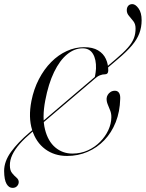

<svg xmlns="http://www.w3.org/2000/svg" viewBox="-48 -747 708 932"><path d="M95 -103.5 513.5 -459.5Q551.5 -491.5 572.5 -515.5Q593.5 -539.5 602 -561.8Q610.5 -584 610 -610Q610 -630 599.5 -643.8Q589 -657.5 578.2 -669.8Q567.5 -682 567.5 -696.5Q567 -709.5 574 -718.2Q581 -727 594.5 -727Q609.5 -727 624.5 -706.2Q639.5 -685.5 639.5 -649Q639.5 -615 628.5 -585.5Q617.5 -556 592.2 -526Q567 -496 523.5 -459.5L106.5 -105Q72 -76 48 -48.8Q24 -21.5 11.8 4.5Q-0.5 30.5 0 56Q0 80 10.5 93Q21 106 31.8 115Q42.5 124 43 136Q43 147.5 35 156.2Q27 165 13.5 165Q-4.5 165.5 -16 146Q-27.5 126.5 -28 83Q-28 36.5 5.5 -9.8Q39 -56 95 -103.5ZM492.5 -176.5Q493 -195 487 -210.2Q481 -225.5 475 -240Q469 -254.5 469.5 -269Q470 -278 475 -286.5Q480 -295 489 -300.8Q498 -306.5 510 -306.5Q523 -306.5 529.8 -296.2Q536.5 -286 535.5 -267Q534 -205 513.8 -154Q493.5 -103 458.5 -66.5Q423.5 -30 377.2 -10Q331 10 277.5 10Q216 10 171.2 -23.2Q126.5 -56.5 107.8 -116.8Q89 -177 104.5 -257Q116 -315 141 -363Q166 -411 200.5 -445.8Q235 -480.5 276 -499.2Q317 -518 360.5 -518Q402 -518 428 -502.5Q454 -487 466 -460.8Q478 -434.5 477.5 -403Q477 -394.5 473 -390.5Q469 -386.5 463.5 -386.5Q449 -386.5 436.5 -381.2Q424 -376 409 -362.5Q411.5 -369 414 -381.8Q416.5 -394.5 418 -414Q419.5 -458.5 403.2 -485.5Q387 -512.5 353 -512.5Q313.5 -512.5 277.8 -483.2Q242 -454 214.5 -397.2Q187 -340.5 171.5 -258.5Q156 -176 170.5 -118.5Q185 -61 220.5 -31.2Q256 -1.5 303 -1.5Q344 -1.5 378.5 -17.2Q413 -33 438.2 -58.8Q463.5 -84.5 477.8 -115.2Q492 -146 492.5 -176.5Z"/></svg>

Font: Fraunces 120pt Light
Style: Italic
Weight: 300
Italic angle: -16°
Version: Version 1.000;[b76b70a41]